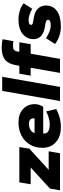

<svg xmlns="http://www.w3.org/2000/svg" viewBox="718 -1442 724 2219"><g transform="rotate(-90 1079.5 -332.0)"><path d="M-10 0 10 -116 254 -339H60L82 -470H490L471 -354L227 -131H441L418 0Z M721 10Q646 10 592 -17Q538 -44 509.5 -91.5Q481 -139 481 -200Q481 -288 520 -350.5Q559 -413 625 -446.5Q691 -480 773 -480Q872 -480 929 -427.5Q986 -375 986 -291Q986 -266 978 -241Q970 -216 955 -194H647Q644 -173 651.5 -158.5Q659 -144 674 -135Q689 -126 709 -122.5Q729 -119 752 -119Q791 -119 829.5 -130.5Q868 -142 902 -160L929 -43Q880 -17 829 -3.5Q778 10 721 10ZM651 -294H819Q822 -300 822 -310Q822 -332 805.5 -345.5Q789 -359 755 -359Q731 -359 709.5 -351.5Q688 -344 673 -329.5Q658 -315 651 -294Z M1022 0 1139 -668H1302L1185 0Z M1347 0 1406 -339H1315L1338 -470H1429L1437 -512Q1451 -595 1498.5 -634.5Q1546 -674 1639 -674Q1668 -674 1693.5 -671Q1719 -668 1736 -663L1714 -539Q1703 -541 1686 -542Q1669 -543 1656 -543Q1628 -543 1614.5 -532.5Q1601 -522 1596 -500L1591 -470H1701L1679 -339H1569L1509 0Z M1881 10Q1831 10 1778 -6.5Q1725 -23 1681 -57L1748 -162Q1793 -133 1829.5 -120Q1866 -107 1893 -107Q1927 -107 1944 -115Q1961 -123 1961 -139Q1961 -149 1951.5 -156Q1942 -163 1917 -168L1865 -177Q1800 -190 1768.5 -223.5Q1737 -257 1737 -306Q1737 -381 1795.5 -430.5Q1854 -480 1968 -480Q2015 -480 2064 -465.5Q2113 -451 2151 -421L2088 -321Q2059 -338 2024.5 -350.5Q1990 -363 1960 -363Q1931 -363 1916.5 -356Q1902 -349 1902 -334Q1902 -324 1910.5 -319Q1919 -314 1942 -310L1994 -301Q2061 -289 2093.5 -251.5Q2126 -214 2126 -163Q2126 -80 2062 -35Q1998 10 1881 10Z"/></g></svg>

Font: Gantari ExtraBold
Style: Italic
Weight: 800
Italic angle: -10°
Designer: Anugrah Pasau
Foundry: Lafontype
Version: Version 1.000